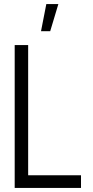

<svg xmlns="http://www.w3.org/2000/svg" viewBox="-20 -921 457 941"><path d="M377 0H52V-700H118V-62H377ZM181 -768H226L266 -901H207Z"/></svg>

Font: Kulim Park Light
Style: Regular
Weight: 300
Designer: Noponies / Dale Sattler
Foundry: Noponies
Version: Version 1.000; ttfautohint (v1.8.3)